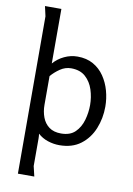

<svg xmlns="http://www.w3.org/2000/svg" viewBox="-104 -826 764 1106"><g transform="rotate(10 278.0 -273.0)"><path d="M303 -508Q356 -508 395 -486Q434 -464 459.5 -426.5Q485 -389 497.5 -343.5Q510 -298 510 -251Q510 -183 485.5 -122.5Q461 -62 411.5 -24.5Q362 13 287 13Q253 13 219.5 2Q186 -9 161 -32Q163 -18 163 -4Q163 10 163 18V157L177 216H81L80 -704L67 -762H163V-443Q189 -473 226 -490.5Q263 -508 303 -508ZM278 -435Q244 -435 214 -414.5Q184 -394 163 -369V-201Q163 -162 175.5 -128.5Q188 -95 215 -75Q242 -55 285 -55Q338 -55 367.5 -84Q397 -113 409.5 -157Q422 -201 422 -245Q422 -291 408 -334.5Q394 -378 362.5 -406.5Q331 -435 278 -435Z"/></g></svg>

Font: Rosario Light
Style: Regular
Weight: 300
Designer: Hector Gatti
Foundry: Omnibus Type
Version: Version 1.101; ttfautohint (v1.8.1.43-b0c9)